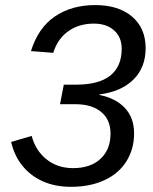

<svg xmlns="http://www.w3.org/2000/svg" viewBox="-20 -718 596 748"><path d="M276.4 -388.2Q365.7 -388.2 409.9 -423.8Q454.1 -459.5 454.1 -527.8Q454.1 -573.2 424.6 -599.6Q395 -626 345.7 -626Q287.6 -626 245.8 -596.2Q204.1 -566.4 187.5 -512.2L100.6 -519Q128.9 -609.9 194.1 -654.1Q259.3 -698.2 350.6 -698.2Q441.9 -698.2 494.6 -653.3Q547.4 -608.4 547.4 -530.3Q547.4 -455.6 500.2 -408.4Q453.1 -361.3 367.7 -350.1L367.2 -348.1Q431.2 -335.4 466.8 -297.1Q502.4 -258.8 502.4 -198.7Q502.4 -137.7 472.9 -90.1Q443.4 -42.5 387.5 -16.4Q331.5 9.8 256.8 9.8Q194.3 9.8 146.5 -11.7Q98.6 -33.2 67.1 -72.5Q35.6 -111.8 23.4 -165L103.5 -188.5Q118.2 -131.8 161.1 -97.4Q204.1 -63 264.2 -63Q333 -63 371.8 -99.4Q410.6 -135.7 410.6 -197.3Q410.6 -252 374 -282Q337.4 -312 274.4 -312H213.9L228.5 -388.2Z"/></svg>

Font: Liberation Sans
Style: Italic
Weight: 400
Italic angle: -12°
Designer: Steve Matteson
Foundry: Ascender Corporation
Version: Version 2.1.5